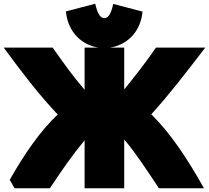

<svg xmlns="http://www.w3.org/2000/svg" viewBox="-68 -978 1119 1028"><path d="M-48 -723C52 -587 137 -475 241 -365C145 -275 59 -147 -16 -15L10 30H199C270 -77 317 -144 385 -227V30H597V-231C661 -156 712 -76 783 30H1024C937 -126 845 -265 742 -366C841 -475 921 -580 1031 -723H767C712 -643 654 -569 597 -499V-723H519C607 -735 685 -803 695 -916L538 -957C526 -899 510 -881 490 -881C471 -881 454 -902 442 -958L285 -917C295 -804 373 -735 461 -723H385V-497C306 -592 294 -611 214 -723Z"/></svg>

Font: Repo ExtraBlack
Style: Regular
Weight: 400
Designer: Stefan Peev
Foundry: Context Ltd
Version: Version 001.502